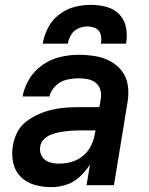

<svg xmlns="http://www.w3.org/2000/svg" viewBox="-20 -764 616 792"><path d="M192 8Q223 8 253.5 -2Q284 -12 308.5 -34.5Q333 -57 351 -85L337 0H450L506 -342Q512 -377 507.5 -410.5Q503 -444 483.5 -470Q464 -496 435 -511.5Q406 -527 372.5 -532.5Q339 -538 304 -538Q267 -538 228.5 -529Q190 -520 156 -496.5Q122 -473 101 -438.5Q80 -404 73 -366H184Q189 -390 209 -409.5Q229 -429 254.5 -435Q280 -441 304 -441Q323 -441 341.5 -437.5Q360 -434 374 -423Q388 -412 393.5 -394.5Q399 -377 396 -358L390 -322H307Q279 -322 251 -320Q223 -318 195 -311.5Q167 -305 139.5 -293Q112 -281 88 -262.5Q64 -244 50.5 -217Q37 -190 33 -162Q27 -127 34.5 -92.5Q42 -58 65.5 -34.5Q89 -11 122.5 -1.5Q156 8 192 8ZM223 -89Q202 -89 182.5 -95.5Q163 -102 152.5 -120Q142 -138 146 -160Q148 -175 159.5 -187.5Q171 -200 185.5 -206.5Q200 -213 215.5 -216.5Q231 -220 246 -222Q261 -224 276.5 -225Q292 -226 307 -226H374L371 -211Q367 -186 355 -162Q343 -138 321.5 -120.5Q300 -103 274.5 -96Q249 -89 223 -89ZM156 -584H260Q263 -603 273.5 -620.5Q284 -638 302.5 -646.5Q321 -655 340 -655Q359 -655 375 -647Q391 -639 395.5 -621Q400 -603 396 -584H500Q506 -617 500 -649.5Q494 -682 472.5 -704.5Q451 -727 419.5 -735.5Q388 -744 355 -744Q321 -744 287.5 -735.5Q254 -727 224.5 -704.5Q195 -682 178.5 -650Q162 -618 156 -584Z"/></svg>

Font: Iosevka Sparkle SmBdObl
Style: Regular
Weight: 600
Italic angle: -9°
Designer: Belleve Invis
Foundry: Belleve Invis
Version: Version 4.5.0; ttfautohint (v1.8.3)